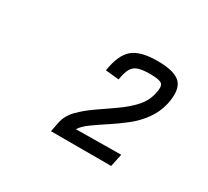

<svg xmlns="http://www.w3.org/2000/svg" viewBox="-96 -1005 791 730"><g transform="rotate(30 300.0 -640.0)"><path d="M192 -423 200 -465Q207 -499 233.5 -526Q260 -553 295.5 -577.5Q331 -602 367 -627Q403 -652 430 -681Q457 -710 465 -747Q473 -780 462.5 -790Q452 -800 410 -800Q376 -800 357.5 -793.5Q339 -787 330 -770Q321 -753 316 -722L257 -728Q268 -800 301.5 -828.5Q335 -857 410 -857Q486 -857 512 -829.5Q538 -802 524 -736Q514 -694 490 -661Q466 -628 433.5 -602.5Q401 -577 368 -555.5Q335 -534 308.5 -515Q282 -496 270 -477L468 -479L456 -423Z"/></g></svg>

Font: Victor Mono Thin Light
Style: Italic
Weight: 300
Italic angle: -12°
Monospace: yes
Version: Version 1.561;gftools[0.9.30]